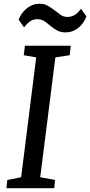

<svg xmlns="http://www.w3.org/2000/svg" viewBox="-20 -982 471 1002"><path d="M18.1 -42.5 90.3 -57.1 168.9 -682.6 104 -693.8 109.9 -743.2H349.1L343.8 -693.8L269 -682.6L189.9 -57.1L267.1 -43L263.2 0H13.7ZM77.1 -879.4Q83 -895 93.3 -909.9Q103.5 -924.8 117.4 -936.5Q131.3 -948.2 148.7 -955.3Q166 -962.4 187 -962.4Q211.4 -962.4 230 -951.7Q248.5 -940.9 264.9 -928Q281.2 -915 296.9 -904.3Q312.5 -893.6 331.1 -893.6Q345.7 -893.6 356.7 -897.7Q367.7 -901.9 376 -908Q384.3 -914.1 390.6 -921.6Q397 -929.2 402.8 -936L431.2 -896Q426.3 -882.8 417 -868.2Q407.7 -853.5 394.3 -841.3Q380.9 -829.1 362.8 -821Q344.7 -813 321.8 -813Q295.4 -813 277.1 -823.5Q258.8 -834 243.4 -846.9Q228 -859.9 212.9 -870.6Q197.8 -881.3 177.2 -881.8Q153.3 -882.3 136.5 -870.1Q119.6 -857.9 105.5 -839.4Z"/></svg>

Font: Merriweather
Style: Italic
Weight: 400
Italic angle: -7°
Designer: Eben Sorkin ( eben@eyebytes.com )
Foundry: Eben Sorkin ( eben@eyebytes.com )
Version: Version 1.005; ttfautohint (v0.97) -l 13 -r 13 -G 200 -x 24 